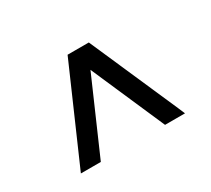

<svg xmlns="http://www.w3.org/2000/svg" viewBox="-83 -860 705 642"><g transform="rotate(-30 270.0 -539.0)"><path d="M460 -382 471 -356H394L270 -640L146 -356H69L229 -722H311Z"/></g></svg>

Font: SUIT Variable
Style: Regular
Weight: 400
Designer: Sunn Youn; Korean Glyphs from Source Han Sans (Sandoll Communications; Soo-young Jang, Joo-yeon Kang)
Foundry: Sunn
Version: Version 1.150;FEAKit 1.0